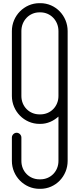

<svg xmlns="http://www.w3.org/2000/svg" viewBox="-20 -1190 502 1212"><path d="M229 -1170C133 -1170 55 -1090 55 -994V-584C55 -488 133 -408 229 -408H235C279 -408 317 -426 349 -454V-174C349 -108 299 -58 235 -58H229C165 -58 115 -108 115 -174V-322C115 -338 101 -352 85 -352C69 -352 55 -338 55 -322V-174C55 -78 133 2 229 2H235C331 2 407 -78 407 -174V-994C407 -1090 331 -1170 235 -1170ZM229 -1112H235C299 -1112 349 -1060 349 -994V-584C349 -518 299 -468 235 -468H229C165 -468 115 -518 115 -584V-994C115 -1060 165 -1112 229 -1112Z"/></svg>

Font: bauhaus_2017
Style: _regular
Weight: 400
Version: Version 1.0